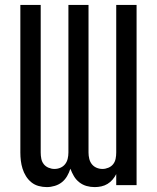

<svg xmlns="http://www.w3.org/2000/svg" viewBox="-20 -755 640 783"><path d="M366 8Q349 8 333 3.5Q317 -1 303.5 -11.5Q290 -22 281.5 -36.5Q273 -51 267 -67Q262 -51 253.5 -36.5Q245 -22 232.5 -12Q220 -2 203.5 3Q187 8 171 8Q171 8 171 8Q171 8 171 8Q154 8 137.5 3.5Q121 -1 108 -11.5Q95 -22 86 -36.5Q77 -51 72 -67Q67 -83 65 -99.5Q63 -116 63 -133V-735H146V-133Q146 -120 148.5 -107.5Q151 -95 158.5 -85.5Q166 -76 178 -71Q190 -66 202 -66Q215 -66 226.5 -71Q238 -76 245.5 -85.5Q253 -95 256 -107.5Q259 -120 259 -133V-735H341V-133Q341 -120 344 -107.5Q347 -95 354.5 -85.5Q362 -76 373.5 -71Q385 -66 398 -66Q410 -66 422 -71Q434 -76 441.5 -85.5Q449 -95 451.5 -107.5Q454 -120 454 -133V-735H537V0H454V-45Q448 -33 439 -22.5Q430 -12 418.5 -5Q407 2 393.5 5Q380 8 366 8Q366 8 366 8Q366 8 366 8Z"/></svg>

Font: Iosevka SS04 Extended
Style: Regular
Weight: 400
Width: 7
Monospace: yes
Designer: Belleve Invis
Foundry: Belleve Invis
Version: Version 19.0.0; ttfautohint (v1.8.4)